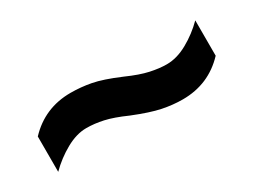

<svg xmlns="http://www.w3.org/2000/svg" viewBox="-28 -590 628 475"><g transform="rotate(-30 286.0 -352.5)"><path d="M268 -307Q232 -323 207 -328.5Q182 -334 159 -334Q131 -334 100.5 -317Q70 -300 45 -275V-376Q95 -429 169 -429Q198 -429 227 -423.5Q256 -418 303 -398Q339 -382 364.5 -376.5Q390 -371 411 -371Q440 -371 470.5 -388Q501 -405 526 -430V-329Q476 -276 402 -276Q374 -276 344.5 -282Q315 -288 268 -307Z"/></g></svg>

Font: Noto Sans Javanese SemiBold
Style: Regular
Weight: 600
Version: Version 2.004